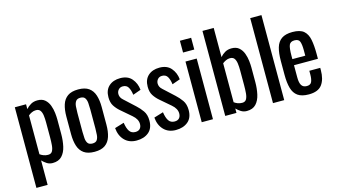

<svg xmlns="http://www.w3.org/2000/svg" viewBox="-104 -1194 3116 1767"><g transform="rotate(-15 1453.5 -310.0)"><path d="M54 190V-578H161V-532Q180 -554 207 -570Q234 -586 271 -586Q316 -586 342.5 -562.5Q369 -539 382 -503.5Q395 -468 399 -431.5Q403 -395 403 -369V-229Q403 -168 391 -113.5Q379 -59 347.5 -25.5Q316 8 259 8Q228 8 204 -7.5Q180 -23 161 -43V190ZM238 -76Q266 -76 278 -96.5Q290 -117 293 -152Q296 -187 296 -229V-369Q296 -405 292 -435.5Q288 -466 275 -484Q262 -502 234 -502Q213 -502 194 -493Q175 -484 161 -472V-102Q176 -91 195 -83.5Q214 -76 238 -76Z M659 8Q595 8 558 -18Q521 -44 505.5 -92Q490 -140 490 -205V-373Q490 -438 505.5 -486Q521 -534 558 -560Q595 -586 659 -586Q723 -586 759.5 -560Q796 -534 811.5 -486Q827 -438 827 -373V-205Q827 -140 811.5 -92Q796 -44 759.5 -18Q723 8 659 8ZM659 -71Q690 -71 702.5 -89Q715 -107 717.5 -136.5Q720 -166 720 -198V-379Q720 -412 717.5 -441Q715 -470 702.5 -488.5Q690 -507 659 -507Q628 -507 615 -488.5Q602 -470 599.5 -441Q597 -412 597 -379V-198Q597 -166 599.5 -136.5Q602 -107 615 -89Q628 -71 659 -71Z M1059 8Q988 8 945 -36.5Q902 -81 896 -154L985 -181Q993 -126 1012 -98.5Q1031 -71 1068 -71Q1097 -71 1112 -87.5Q1127 -104 1127 -132Q1127 -178 1080 -218L981 -303Q951 -329 930.5 -361Q910 -393 910 -444Q910 -512 951 -549Q992 -586 1059 -586Q1131 -586 1169 -541.5Q1207 -497 1213 -434L1137 -407Q1131 -452 1115 -479.5Q1099 -507 1063 -507Q1037 -507 1021.5 -489.5Q1006 -472 1006 -448Q1006 -433 1012.5 -418.5Q1019 -404 1035 -390L1137 -296Q1168 -268 1193.5 -232Q1219 -196 1219 -140Q1219 -66 1174.5 -29Q1130 8 1059 8Z M1433 8Q1362 8 1319 -36.5Q1276 -81 1270 -154L1359 -181Q1367 -126 1386 -98.5Q1405 -71 1442 -71Q1471 -71 1486 -87.5Q1501 -104 1501 -132Q1501 -178 1454 -218L1355 -303Q1325 -329 1304.5 -361Q1284 -393 1284 -444Q1284 -512 1325 -549Q1366 -586 1433 -586Q1505 -586 1543 -541.5Q1581 -497 1587 -434L1511 -407Q1505 -452 1489 -479.5Q1473 -507 1437 -507Q1411 -507 1395.5 -489.5Q1380 -472 1380 -448Q1380 -433 1386.5 -418.5Q1393 -404 1409 -390L1511 -296Q1542 -268 1567.5 -232Q1593 -196 1593 -140Q1593 -66 1548.5 -29Q1504 8 1433 8Z M1680 -664V-776H1787V-664ZM1680 0V-578H1787V0Z M2109 8Q2078 8 2053.5 -7.5Q2029 -23 2011 -42V0H1904V-810H2011V-532Q2030 -554 2056.5 -570Q2083 -586 2120 -586Q2165 -586 2191.5 -562.5Q2218 -539 2231 -503.5Q2244 -468 2248 -431.5Q2252 -395 2252 -369V-229Q2252 -168 2240 -113.5Q2228 -59 2197 -25.5Q2166 8 2109 8ZM2087 -76Q2115 -76 2127 -96.5Q2139 -117 2142 -152Q2145 -187 2145 -229V-369Q2145 -405 2141 -435.5Q2137 -466 2124 -484Q2111 -502 2083 -502Q2062 -502 2043.5 -493Q2025 -484 2011 -473V-102Q2025 -91 2044.5 -83.5Q2064 -76 2087 -76Z M2359 0V-810H2466V0Z M2700 8Q2632 8 2595 -18.5Q2558 -45 2543.5 -96.5Q2529 -148 2529 -223V-355Q2529 -432 2544 -483Q2559 -534 2596.5 -560Q2634 -586 2700 -586Q2773 -586 2807.5 -556Q2842 -526 2853 -469.5Q2864 -413 2864 -334V-287H2636V-171Q2636 -119 2651.5 -95Q2667 -71 2701 -71Q2737 -71 2748 -97Q2759 -123 2759 -166V-201H2863V-179Q2863 -92 2826 -42Q2789 8 2700 8ZM2636 -345H2759V-397Q2759 -450 2749 -478.5Q2739 -507 2699 -507Q2660 -507 2648 -479Q2636 -451 2636 -376Z"/></g></svg>

Font: Oswald
Style: Regular
Weight: 400
Designer: Vernon Adams
Foundry: Vernon Adams
Version: Version 4.103; ttfautohint (v1.8.3)